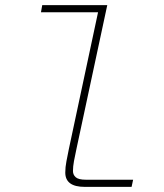

<svg xmlns="http://www.w3.org/2000/svg" viewBox="-20 -730 640 750"><path d="M311 0Q235 0 235 -56Q235 -77 239.5 -100Q244 -123 249 -148L363 -682H140L145 -710H399L279 -150Q273 -123 269 -101Q265 -79 265 -62Q265 -47 276 -37.5Q287 -28 315 -28H500L494 0Z"/></svg>

Font: Geist Mono Thin
Style: Italic
Weight: 100
Italic angle: -12°
Monospace: yes
Designer: Basement.studio, Andrés Briganti, Mateo Zaragoza
Foundry: Basement.studio, Vercel, Andrés Briganti, Guido Ferreyra, Mateo Zaragoza
Version: Version 1.500; ttfautohint (v1.8.4.7-5d5b)